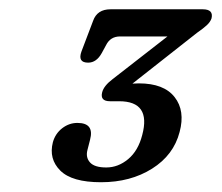

<svg xmlns="http://www.w3.org/2000/svg" viewBox="-20 -720 465 403"><path d="M357 -443Q344.5 -394.5 299.2 -366Q254 -337.5 192 -337.5Q131 -337.5 106.5 -362Q82 -386.5 91 -421.5Q96 -439.5 110.5 -450.8Q125 -462 142.5 -462Q178.5 -462 169 -426.5L163.5 -405Q159.5 -389.5 169 -379Q178.5 -368.5 203 -368.5Q228 -368.5 249 -386Q270 -403.5 278.5 -436.5Q297.5 -507.5 230 -507.5H211Q189.5 -507.5 194.5 -526.5Q198 -540 216.5 -554L331.5 -643.5H232Q211.5 -643.5 202.5 -625L193.5 -608.5Q182.5 -588.5 165 -588.5Q142.5 -588.5 151 -612L175.5 -676.5Q184 -700.5 212 -700.5H405.5Q428.5 -700.5 424 -681.5Q421.5 -674 414.2 -667.2Q407 -660.5 394 -651.5L258 -544.5Q264.5 -545 271.5 -545Q324 -545 346.5 -516.2Q369 -487.5 357 -443Z"/></svg>

Font: Fraunces 72pt SuperSoft
Style: Italic
Weight: 400
Italic angle: -16°
Version: Version 1.000;[b76b70a41]